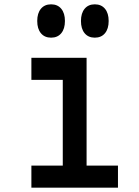

<svg xmlns="http://www.w3.org/2000/svg" viewBox="-20 -867 640 887"><path d="M125 -600H380V-102H525V0H125V-102H270V-498H125ZM216 -693Q186 -693 169 -713.5Q152 -734 152 -770Q152 -806 169 -826.5Q186 -847 216 -847Q246 -847 263 -826.5Q280 -806 280 -770Q280 -734 263 -713.5Q246 -693 216 -693ZM418 -693Q388 -693 371 -713.5Q354 -734 354 -770Q354 -806 371 -826.5Q388 -847 418 -847Q448 -847 465 -826.5Q482 -806 482 -770Q482 -734 465 -713.5Q448 -693 418 -693Z"/></svg>

Font: Martian Mono Condensed
Style: Regular
Weight: 400
Width: 3
Designer: Roman Shamin
Foundry: Evil Martians
Version: Version 1.000